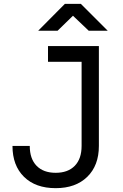

<svg xmlns="http://www.w3.org/2000/svg" viewBox="-20 -970 640 1000"><path d="M270 10Q165 10 105 -49Q45 -108 45 -210H135Q135 -143 170.5 -106.5Q206 -70 270 -70Q334 -70 369.5 -106.5Q405 -143 405 -210V-648H230V-730H495V-210Q495 -108 434.5 -49Q374 10 270 10ZM179 -810 318 -950H401L541 -810H442L360 -888L280 -810Z"/></svg>

Font: JetBrains Mono Zero
Style: Regular-Zero
Weight: 400
Designer: Philipp Nurullin, Konstantin Bulenkov
Foundry: JetBrains
Version: Version 2.211